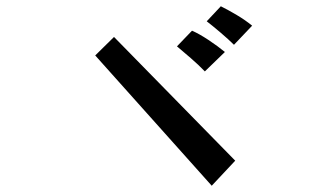

<svg xmlns="http://www.w3.org/2000/svg" viewBox="-20 -695 1040 613"><path d="M727 -552Q710 -569 683.5 -591.5Q657 -614 640 -627L685 -675Q709 -663 736 -647Q763 -631 785 -613ZM634 -467Q615 -487 589 -509.5Q563 -532 545 -547L593 -597Q616 -587 645.5 -567.5Q675 -548 698 -529ZM344 -577 731 -182 656 -102 284 -518Z"/></svg>

Font: Stick
Style: Regular
Weight: 400
Designer: Fontworks Inc.
Foundry: Fontworks Inc.
Version: Version 1.100